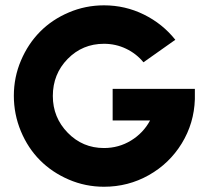

<svg xmlns="http://www.w3.org/2000/svg" viewBox="-20 -691 781 724"><path d="M32.2 -330.1Q32.2 -399.9 59.1 -462.9Q85.9 -525.9 131.1 -571.5Q176.3 -617.2 239.3 -644Q302.2 -670.9 372.1 -670.9Q452.1 -670.9 522.5 -636.2Q592.8 -601.6 641.1 -541L521 -456.1Q494.1 -488.8 455.3 -507.3Q416.5 -525.9 372.1 -525.9Q291 -525.9 235.1 -468.8Q179.2 -411.6 179.2 -329.1Q179.2 -248 235.4 -190.4Q291.5 -132.8 372.1 -132.8Q427.7 -132.8 474.1 -161.1Q520.5 -189.5 545.9 -236.8H404.8V-356H714.8V-316.9Q711.9 -226.1 665.3 -150.1Q618.7 -74.2 541 -30.5Q463.4 13.2 372.1 13.2Q302.2 13.2 239.3 -13.9Q176.3 -41 130.9 -86.7Q85.4 -132.3 58.8 -196Q32.2 -259.8 32.2 -330.1Z"/></svg>

Font: Human Sans
Style: Bold
Weight: 700
Designer: Tim Radville
Foundry: Continuum
Version: Version 1.000;FEAKit 1.0